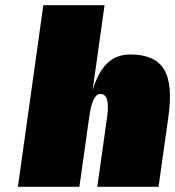

<svg xmlns="http://www.w3.org/2000/svg" viewBox="-20 -720 675 740"><path d="M50 0H49L147 -700H383L337 -373Q359 -444 394 -477Q429 -510 483 -510Q577 -510 612 -453Q647 -396 629 -270L591 0H355L393 -270Q405 -358 367 -358Q336 -358 324 -270L286 0Z"/></svg>

Font: Fivo Sans Modern ExtBlk
Style: Regular
Weight: 900
Designer: Alexander Slobzheninov
Foundry: Alexander Slobzheninov
Version: 1.0